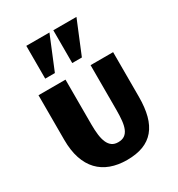

<svg xmlns="http://www.w3.org/2000/svg" viewBox="-237 -1183 1246 1347"><g transform="rotate(-30 385.5 -509.5)"><path d="M395.5 14.2Q322.8 14.2 264.9 -7.1Q207 -28.3 166.5 -71Q126 -113.8 104.5 -178.2Q83 -242.7 83 -329.1V-690.4H301.8V-328.1Q301.8 -279.8 306.6 -242.2Q311.5 -204.6 323.2 -178.5Q335 -152.3 354.5 -138.7Q374 -125 403.3 -125Q435.5 -125 455.3 -138.7Q475.1 -152.3 486.1 -178.5Q497.1 -204.6 501 -242.2Q504.9 -279.8 504.9 -328.1V-690.4H687.5V-329.1Q687.5 -242.2 670.4 -177.7Q653.3 -113.3 617.4 -70.6Q581.5 -27.8 526.6 -6.8Q471.7 14.2 395.5 14.2ZM182.1 -767.6V-1033.2H369.6L260.3 -767.6ZM400.9 -767.6V-1033.2H588.4L479 -767.6Z"/></g></svg>

Font: Candal
Style: Regular
Weight: 400
Designer: vernon adams
Foundry: vernon adams
Version: Version 1.000